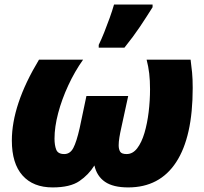

<svg xmlns="http://www.w3.org/2000/svg" viewBox="-20 -816 901 846"><path d="M211.9 9.8Q126 9.8 79.1 -43Q32.2 -95.7 32.2 -196.8Q32.2 -275.4 61.8 -364Q91.3 -452.6 151.9 -553.2H346.2Q309.1 -501 280.8 -439.7Q252.4 -378.4 236.3 -317.6Q220.2 -256.8 220.2 -205.1Q220.2 -175.8 227.8 -156.5Q235.4 -137.2 263.2 -137.2Q289.1 -137.2 303.2 -164.3Q317.4 -191.4 331.1 -252L360.8 -393.1H544.9L514.2 -252Q509.3 -230.5 506.1 -210.7Q502.9 -190.9 502.9 -175.8Q502.9 -158.7 509.3 -147.9Q515.6 -137.2 538.1 -137.2Q564.9 -137.2 584.5 -162.6Q604 -188 616.5 -230Q628.9 -272 635 -322.3Q641.1 -372.6 641.1 -422.9Q641.1 -461.4 637.5 -492.4Q633.8 -523.4 626 -553.2H819.8Q823.7 -523.9 826.4 -496.3Q829.1 -468.8 829.1 -428.2Q829.1 -212.9 756.3 -101.6Q683.6 9.8 544.9 9.8Q478.5 9.8 442.6 -14.9Q406.7 -39.6 396 -86.9Q370.6 -45.9 329.8 -18.1Q289.1 9.8 211.9 9.8ZM415 -606V-618.2Q426.3 -641.1 439 -672.9Q451.7 -704.6 463.4 -737.3Q475.1 -770 482.4 -795.9H652.3V-784.2Q624.5 -739.7 596.2 -697.5Q567.9 -655.3 528.3 -606Z"/></svg>

Font: Open Sans ExtraBold
Style: Italic
Weight: 800
Italic angle: -12°
Designer: Monotype Design Team
Foundry: Monotype Imaging Inc.
Version: Version 3.000; ttfautohint (v1.8.4)